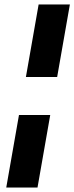

<svg xmlns="http://www.w3.org/2000/svg" viewBox="-20 -740 333 860"><path d="M96 -395 153 -720H293L236 -395ZM8 100 65 -225H205L148 100Z"/></svg>

Font: DM Sans 12pt ExtraBold
Style: Italic
Weight: 800
Italic angle: -10°
Version: Version 4.004;gftools[0.9.30]